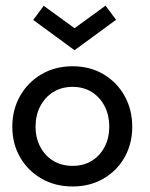

<svg xmlns="http://www.w3.org/2000/svg" viewBox="-20 -662 542 694"><path d="M242.5 12Q179 12 129.8 -16.5Q80.5 -45 52.5 -93.8Q24.5 -142.5 24.5 -204Q24.5 -265.5 52.5 -315Q80.5 -364.5 129.8 -393.5Q179 -422.5 242.5 -422.5Q305.5 -422.5 354.2 -393.5Q403 -364.5 430.5 -315Q458 -265.5 458 -204Q458 -142.5 430.5 -93.8Q403 -45 354.2 -16.5Q305.5 12 242.5 12ZM242.5 -62.5Q282.5 -62.5 312.2 -81Q342 -99.5 358.5 -131.8Q375 -164 375 -204.5Q375 -245 358.5 -277.5Q342 -310 312.2 -329Q282.5 -348 242.5 -348Q202 -348 172 -329Q142 -310 125.2 -277.5Q108.5 -245 108.5 -204.5Q108.5 -164 125.2 -131.8Q142 -99.5 172 -81Q202 -62.5 242.5 -62.5ZM249.5 -480.5 100 -590 138 -641 249.5 -560 361.5 -641.5 399.5 -590.5Z"/></svg>

Font: League Spartan Thin
Style: Regular
Weight: 400
Version: Version 2.002